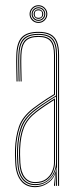

<svg xmlns="http://www.w3.org/2000/svg" viewBox="-20 -730 310 754"><path d="M208 0V-514Q208 -560.8 190.1 -580.9Q172.2 -601 131 -601Q87 -601 68.2 -580.2Q49.5 -559.5 48 -514Q47.2 -490.8 47.8 -463.8Q48.2 -436.8 49 -410H45Q44.2 -436.8 43.8 -464.5Q43.2 -492.2 44 -514Q45.5 -562.8 65.6 -583.9Q85.8 -605 131 -605Q160 -605 177.8 -595.8Q195.5 -586.5 203.8 -566.5Q212 -546.5 212 -514V0ZM118 -7Q147.5 -7 165.5 -21Q183.5 -35 191.8 -54.8Q200 -74.5 200 -91.2V-350.8Q182.8 -340.8 159.2 -325.2Q135.8 -309.8 117.2 -295.2Q79.8 -266.2 66.4 -230.5Q53 -194.8 51 -144.8Q50.5 -129.5 50.8 -121.5Q51 -113.5 52 -90.5Q54 -50.2 71.2 -28.6Q88.5 -7 118 -7ZM118 -11Q90.8 -11 74.4 -31.1Q58 -51.2 56 -90.8Q55 -109.5 54.8 -120Q54.5 -130.5 55 -144.8Q57 -198.2 71.4 -232.1Q85.8 -266 120.2 -292.5Q136.2 -305 157 -319Q177.8 -333 196 -343.8V-91.2Q196 -74.5 188.5 -55.8Q181 -37 163.9 -24Q146.8 -11 118 -11ZM118 -15Q144.8 -15 161 -27.1Q177.2 -39.2 184.6 -57Q192 -74.8 192 -91.2V-336.8Q177.5 -327.8 158.6 -315.1Q139.8 -302.5 122.2 -289Q87.5 -262 74.2 -228.6Q61 -195.2 59 -144.5Q58.5 -129.8 58.8 -122Q59 -114.2 60 -90.8Q62 -54.5 77 -34.8Q92 -15 118 -15ZM118 5Q81.8 5 62 -20.2Q42.2 -45.5 40 -90Q39 -108.5 38.8 -120.2Q38.5 -132 39 -145Q40.8 -192 53.9 -231.8Q67 -271.5 110 -304.8Q121.5 -313.5 135 -323Q148.5 -332.5 163 -342Q177.5 -351.5 192 -360V-514Q192 -552 177.9 -568.5Q163.8 -585 131 -585Q96 -585 80.6 -568.2Q65.2 -551.5 64 -513.5Q63.2 -490.8 63.8 -465.6Q64.2 -440.5 65 -410H61Q60.2 -438 59.8 -465.1Q59.2 -492.2 60 -513.5Q61.2 -552.2 76.9 -570.6Q92.5 -589 131 -589Q166 -589 181 -571.6Q196 -554.2 196 -514V-357.8Q174 -344.8 152.4 -330.2Q130.8 -315.8 112 -301.2Q71.2 -269.5 58 -231.1Q44.8 -192.8 43 -145Q42.5 -129.8 42.8 -121.5Q43 -113.2 44 -90.2Q46.2 -46.2 65.5 -22.6Q84.8 1 118 1Q146.2 1 168 -14.6Q189.8 -30.2 198.8 -57.5H199.8L196.5 -6V0H192.2V-4.8L196.8 -44.5H195.8Q186.2 -21.8 164.4 -8.4Q142.5 5 118 5ZM200.2 0V-10L201.8 -72.2H200.8Q196.2 -45.8 173.9 -24.4Q151.5 -3 118 -3Q86.2 -3 68.2 -25.6Q50.2 -48.2 48 -90.5Q47 -109 46.8 -120Q46.5 -131 47 -144.8Q48.8 -191.8 61.4 -229.2Q74 -266.8 115 -298.5Q128.2 -308.8 143.4 -319Q158.5 -329.2 173.2 -338.6Q188 -348 200 -355V-514Q200 -556.5 184 -574.8Q168 -593 131 -593Q92.2 -593 74.8 -574.6Q57.2 -556.2 56 -513.8Q55.2 -490.5 55.8 -463.8Q56.2 -437 57 -410H53Q52.2 -437.5 51.8 -464.9Q51.2 -492.2 52 -513.8Q53.2 -557.8 71.4 -577.4Q89.5 -597 131 -597Q170 -597 187 -577.8Q204 -558.5 204 -514V0ZM131 -640Q121.5 -640 113.5 -644.6Q105.5 -649.2 100.9 -657.2Q96.2 -665.2 96.2 -674.8Q96.2 -684.5 100.9 -692.4Q105.5 -700.2 113.5 -704.9Q121.5 -709.5 131 -709.5Q140.8 -709.5 148.6 -704.9Q156.5 -700.2 161.1 -692.4Q165.8 -684.5 165.8 -674.8Q165.8 -665.2 161.1 -657.2Q156.5 -649.2 148.6 -644.6Q140.8 -640 131 -640ZM131 -644Q143.8 -644 152.8 -653.1Q161.8 -662.2 161.8 -674.8Q161.8 -687.5 152.8 -696.5Q143.8 -705.5 131 -705.5Q118.5 -705.5 109.4 -696.5Q100.2 -687.5 100.2 -674.8Q100.2 -662.2 109.4 -653.1Q118.5 -644 131 -644ZM131 -648Q119.8 -648 112 -655.8Q104.2 -663.5 104.2 -674.8Q104.2 -686 112 -693.8Q119.8 -701.5 131 -701.5Q142.2 -701.5 150 -693.8Q157.8 -686 157.8 -674.8Q157.8 -663.5 150 -655.8Q142.2 -648 131 -648ZM131 -652Q140.5 -652 147.1 -658.8Q153.8 -665.5 153.8 -674.8Q153.8 -684.2 147.1 -690.9Q140.5 -697.5 131 -697.5Q121.8 -697.5 115 -690.9Q108.2 -684.2 108.2 -674.8Q108.2 -665.5 115 -658.8Q121.8 -652 131 -652ZM131 -656Q123.2 -656 117.8 -661.5Q112.2 -667 112.2 -674.8Q112.2 -682.5 117.8 -688Q123.2 -693.5 131 -693.5Q138.8 -693.5 144.2 -688Q149.8 -682.5 149.8 -674.8Q149.8 -667 144.2 -661.5Q138.8 -656 131 -656ZM131 -660Q145.8 -660 145.8 -674.8Q145.8 -689.5 131 -689.5Q116.2 -689.5 116.2 -674.8Q116.2 -660 131 -660Z"/></svg>

Font: Big Shoulders Inline Display SC Thin
Style: Regular
Weight: 100
Designer: Patric King
Foundry: XO Type Co
Version: Version 2.002